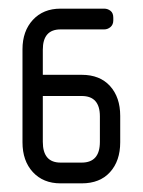

<svg xmlns="http://www.w3.org/2000/svg" viewBox="-20 -424 331 444"><path d="M120 0Q80 0 56 -26Q32 -52 32 -95V-310Q32 -352 56 -378Q80 -404 120 -404H221Q229 -404 235.5 -399Q242 -394 242 -383V-377Q242 -367 235.5 -361.5Q229 -356 221 -356H120Q79 -356 79 -309V-251H169Q211 -251 234.5 -225Q258 -199 258 -156V-95Q258 -52 234.5 -26Q211 0 169 0ZM211 -155Q211 -202 169 -202H79V-96Q79 -48 120 -48H169Q211 -48 211 -96Z"/></svg>

Font: Chathura ExtraBold
Style: Regular
Weight: 800
Designer: Appaji Ambarisha Darbha
Foundry: Aditya Fonts
Version: Version 1.002 2016